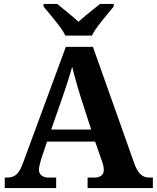

<svg xmlns="http://www.w3.org/2000/svg" viewBox="-20 -951 793 971"><path d="M4 0V-53H16Q34 -53 48 -59Q62 -65 73.5 -80.5Q85 -96 96 -126L313 -714H450L659 -125Q669 -97 680.5 -81.5Q692 -66 705.5 -59.5Q719 -53 735 -53H753V0H423V-53H462Q477 -53 491 -62Q505 -71 505 -92Q505 -100 503.5 -108Q502 -116 500 -123Q498 -130 496 -135L461 -235H218L189 -149Q187 -141 184 -131Q181 -121 179 -110.5Q177 -100 177 -92Q177 -73 191 -63Q205 -53 222 -53H264V0ZM239 -296H441L388 -460Q381 -483 373 -509.5Q365 -536 358 -563Q351 -590 345 -613Q339 -592 331 -566Q323 -540 314.5 -514Q306 -488 298 -465ZM310 -771Q300 -794 279.5 -820.5Q259 -847 237.5 -873Q216 -899 200 -918V-931H269Q283 -920 302.5 -904Q322 -888 342 -871.5Q362 -855 377 -841Q392 -855 412 -871.5Q432 -888 452 -904Q472 -920 486 -931H555V-918Q540 -899 518 -873Q496 -847 476 -820.5Q456 -794 445 -771Z"/></svg>

Font: Noto Serif Thai
Style: Regular
Weight: 400
Designer: Monotype Design Team
Foundry: Monotype Imaging Inc.
Version: Version 2.001